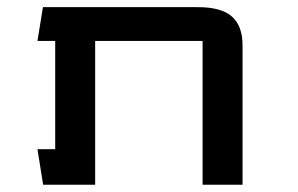

<svg xmlns="http://www.w3.org/2000/svg" viewBox="-20 -508 819 528"><path d="M537.1 -395.5H241.7V0H98.6L83 -97.7H131.8V-395.5H83L98.1 -488.3H524.9Q588.9 -488.3 617.9 -462.4Q647 -436.5 647 -383.3V0H537.1Z"/></svg>

Font: Squarish Sans CT
Style: Regular
Weight: 400
Version: Version 0.9